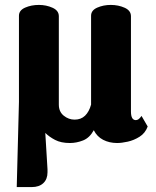

<svg xmlns="http://www.w3.org/2000/svg" viewBox="-20 -568 635 780"><path d="M48 192 57 -154V-504Q57 -526 82 -537Q107 -548 138 -548Q168 -548 193.5 -536.5Q219 -525 219 -502V-143Q219 -114 239 -98Q259 -82 283 -82Q309 -82 325.5 -98Q342 -114 350 -143V-504Q350 -526 375 -537Q400 -548 430 -548Q461 -548 486.5 -536.5Q512 -525 512 -502V-115Q512 -80 532 -80Q537 -80 542.5 -83.5Q548 -87 555 -97L580 -54Q570 -27 547 -12.5Q524 2 499 7.5Q474 13 456 13Q424 13 399 0Q374 -13 361 -39Q344 -8 317.5 2.5Q291 13 264 13Q228 13 204 0.5Q180 -12 164 -28L173 120V132Q173 160 156 176Q139 192 109 192Z"/></svg>

Font: Calistoga
Style: Regular
Weight: 400
Designer: Yvonne Schuttler, Eben Sorkin
Foundry: www.sorkintype.com
Version: Version 1.010; ttfautohint (v1.8.4.7-5d5b)